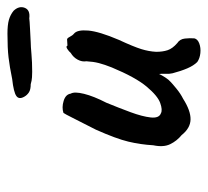

<svg xmlns="http://www.w3.org/2000/svg" viewBox="-42 -522 571 528"><g transform="rotate(-90 244.0 -258.5)"><path d="M337 -2Q327 -12 319.5 -29.5Q312 -47 306 -70Q304 -78 304.5 -89.5Q305 -101 304 -107Q301 -100 294.5 -90Q288 -80 282 -75Q278 -71 264 -59.5Q250 -48 236 -41Q203 -20 179 -20.5Q155 -21 136 -45Q120 -58 111 -76.5Q102 -95 108 -123Q110 -158 118 -191.5Q126 -225 151 -281Q172 -322 183 -344Q194 -366 197 -370Q212 -375 230 -369.5Q248 -364 250 -350Q256 -340 249.5 -313.5Q243 -287 225 -252Q211 -218 199 -185.5Q187 -153 184.5 -130Q182 -107 196 -102Q205 -97 224.5 -104Q244 -111 269.5 -141.5Q295 -172 322 -237Q330 -257 334 -272.5Q338 -288 339 -307Q337 -319 343.5 -331Q350 -343 362 -350Q366 -355 373 -359.5Q380 -364 382 -359L398 -360Q402 -361 406 -353Q410 -345 415 -341Q426 -332 423.5 -302Q421 -272 398 -218Q379 -177 372.5 -156Q366 -135 365 -115Q365 -97 369.5 -83.5Q374 -70 389 -57Q400 -50 401.5 -36Q403 -22 402 -10Q400 -1 388 3.5Q376 8 361.5 6.5Q347 5 337 -2ZM310 -456Q304 -456 295 -456.5Q286 -457 276 -460Q261 -460 253.5 -465Q246 -470 242 -477Q233 -492 243.5 -499.5Q254 -507 290 -511Q324 -518 349.5 -521Q375 -524 415 -524Q439 -524 453 -520Q467 -516 478 -507Q492 -492 486 -476.5Q480 -461 457 -464Q450 -463 429.5 -462Q409 -461 391 -460Q381 -460 359 -458Q337 -456 310 -456Z"/></g></svg>

Font: Caveat SemiBold
Style: Regular
Weight: 600
Designer: Pablo Impallari
Foundry: Pablo Impallari
Version: Version 2.000